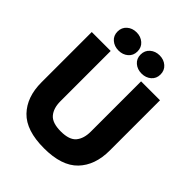

<svg xmlns="http://www.w3.org/2000/svg" viewBox="-269 -1125 1291 1291"><g transform="rotate(45 377.0 -479.0)"><path d="M52 -285V-763H232V-285Q232 -219 264 -181Q296 -143 377 -143Q458 -143 489.5 -181Q521 -219 521 -285V-763H701V-285Q701 -145 623 -64Q545 17 377 17Q208 17 130 -64Q52 -145 52 -285ZM172 -888Q172 -927 199.5 -951Q227 -975 267 -975Q307 -975 334.5 -951Q362 -927 362 -888Q362 -849 334.5 -825.5Q307 -802 267 -802Q227 -802 199.5 -825.5Q172 -849 172 -888ZM391 -888Q391 -927 418.5 -951Q446 -975 486 -975Q526 -975 553.5 -951Q581 -927 581 -888Q581 -849 553.5 -825.5Q526 -802 486 -802Q446 -802 418.5 -825.5Q391 -849 391 -888Z"/></g></svg>

Font: Open Sauce Sans Black
Style: Regular
Weight: 900
Designer: Alfredo Marco Pradil
Foundry: Creative Sauce Fz LLC
Version: Version 1.477